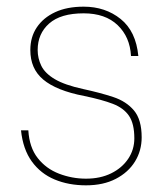

<svg xmlns="http://www.w3.org/2000/svg" viewBox="-20 -544 497 576"><path d="M238 12Q186 12 144 -5.5Q102 -23 75.5 -59.5Q49 -96 43 -153H65Q68 -102 93 -70Q118 -38 157 -23Q196 -8 238 -8Q281 -8 313.5 -24Q346 -40 364.5 -67.5Q383 -95 383 -129Q383 -173 367 -196.5Q351 -220 318.5 -232.5Q286 -245 233 -256Q191 -264 160 -276.5Q129 -289 109.5 -305.5Q90 -322 80.5 -344Q71 -366 71 -394Q71 -433 90.5 -462Q110 -491 145.5 -507.5Q181 -524 231 -524Q296 -524 342 -487Q388 -450 395 -376H373Q370 -433 333 -468.5Q296 -504 231 -504Q162 -504 127.5 -473.5Q93 -443 93 -394Q93 -369 104 -346.5Q115 -324 144.5 -306.5Q174 -289 229 -277Q280 -266 319.5 -253Q359 -240 382 -212.5Q405 -185 405 -132Q405 -92 385 -59.5Q365 -27 327.5 -7.5Q290 12 238 12Z"/></svg>

Font: DM Sans 12pt Thin
Style: Regular
Weight: 250
Version: Version 4.004;gftools[0.9.30]